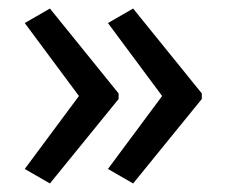

<svg xmlns="http://www.w3.org/2000/svg" viewBox="-20 -582 531 450"><path d="M453 -350 292 -152 233 -186 360 -357 233 -528 292 -562 453 -363ZM258 -350 97 -152 38 -186 165 -357 38 -528 97 -562 258 -363Z"/></svg>

Font: Noto Sans Telugu UI SemiCondensed
Style: Regular
Weight: 400
Width: 4
Designer: Jelle Bosma - Monotype Design Team
Foundry: Monotype Imaging Inc.
Version: Version 2.005; ttfautohint (v1.8.4.7-5d5b)